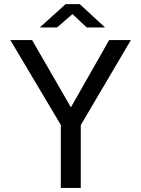

<svg xmlns="http://www.w3.org/2000/svg" viewBox="-20 -919 691 939"><path d="M375 -307.2V0H277.5V-307.9L30.6 -723H136.9L326.8 -394.1L513.8 -723H620.1ZM334.5 -850.2 259.1 -784.8H174.6L300.8 -898.7H370.2L493.6 -784.8H404Z"/></svg>

Font: Public Sans VF
Style: Regular
Weight: 400
Designer: Pablo Impallari, Rodrigo Fuenzalida (Modified by Dan O. Williams and USWDS)
Version: Version 1.003